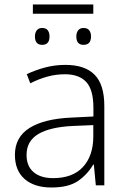

<svg xmlns="http://www.w3.org/2000/svg" viewBox="-20 -831 570 861"><path d="M273.4 -540Q360.8 -540 404.3 -495.8Q447.8 -451.7 447.8 -356V0H409.7L400.9 -92.8H397.9Q371.6 -47.9 329.1 -19Q286.6 9.8 210.4 9.8Q133.8 9.8 90.3 -28.3Q46.9 -66.4 46.9 -136.7Q46.9 -215.8 112.3 -257.1Q177.7 -298.3 300.3 -303.7L398.9 -308.6V-347.2Q398.9 -428.7 366.7 -463.4Q334.5 -498 271.5 -498Q230.5 -498 192.6 -487.5Q154.8 -477.1 115.7 -457.5L100.1 -498.5Q138.2 -516.6 181.9 -528.3Q225.6 -540 273.4 -540ZM398.4 -270 305.7 -266.1Q204.6 -261.2 151.9 -230Q99.1 -198.7 99.1 -136.2Q99.1 -85.9 130.6 -59.1Q162.1 -32.2 218.3 -32.2Q305.7 -32.2 351.8 -82Q397.9 -131.8 398.4 -217.8ZM398.4 -811V-769.5H127.4V-811ZM168.9 -705.6Q186.5 -705.6 194.3 -695.1Q202.1 -684.6 202.1 -667.5Q202.1 -629.9 168.9 -629.9Q136.7 -629.9 136.7 -667.5Q136.7 -684.6 145 -695.1Q153.3 -705.6 168.9 -705.6ZM354.5 -705.6Q372.1 -705.6 380.1 -695.1Q388.2 -684.6 388.2 -667.5Q388.2 -629.9 354.5 -629.9Q322.3 -629.9 322.3 -667.5Q322.3 -684.6 330.6 -695.1Q338.9 -705.6 354.5 -705.6Z"/></svg>

Font: Open Sans Light
Style: Regular
Weight: 300
Designer: Monotype Design Team
Foundry: Monotype Imaging Inc.
Version: Version 3.000; ttfautohint (v1.8.4)